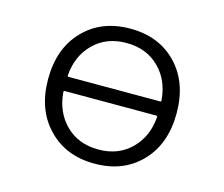

<svg xmlns="http://www.w3.org/2000/svg" viewBox="-105 -906 1210 1036"><g transform="rotate(15 500.0 -388.0)"><path d="M240.2 -433.6Q239.3 -426.8 247.1 -426.8H756.8Q764.6 -426.8 763.7 -433.6Q754.9 -544.9 685.5 -613.3Q614.3 -684.6 502 -684.6Q389.6 -684.6 318.4 -613.3Q249 -544.9 240.2 -433.6ZM247.1 -347.7Q239.3 -347.7 240.2 -339.8Q249 -230.5 318.4 -161.1Q389.6 -89.8 502 -89.8Q614.3 -89.8 685.5 -161.1Q754.9 -230.5 763.7 -339.8Q764.6 -347.7 756.8 -347.7ZM242.2 -114.3Q142.6 -216.8 142.6 -387.7Q142.6 -558.6 241.7 -661.6Q340.8 -764.6 502 -764.6Q663.1 -764.6 761.7 -661.6Q860.4 -558.6 860.4 -387.7Q860.4 -216.8 761.7 -113.8Q663.1 -10.7 502 -10.7Q340.8 -10.7 242.2 -114.3Z"/></g></svg>

Font: Rounded Mgen+ 1m regular
Style: Regular
Weight: 400
Designer: [Source Han Sans]
Ryoko NISHIZUKA  (kana & ideographs); Paul D. Hunt (Latin, Greek & Cyrillic); Wenlong ZHANG  (bopomofo
Version: Version 1.059.20150602